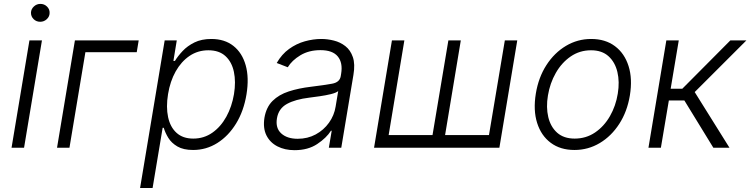

<svg xmlns="http://www.w3.org/2000/svg" viewBox="-20 -751 3814 976"><path d="M38.7 0 129.6 -545.5H193.2L102.3 0ZM184.3 -640.3Q164.4 -640.3 150.7 -653.9Q137.1 -667.6 137.4 -686.8Q138.1 -704.9 152.2 -718Q166.2 -731.2 185.4 -731.2Q205.3 -731.2 219.1 -717.5Q233 -703.8 232.2 -684.7Q231.9 -666.5 217.7 -653.4Q203.5 -640.3 184.3 -640.3Z M685 -545.5 675.1 -485.8H414.1L333.1 0H269.9L360.8 -545.5Z M692.1 204.5 817.1 -545.5H878.6L861.5 -441.4H869.3Q884.2 -465.9 908.4 -491.7Q932.5 -517.4 968.4 -535.2Q1004.3 -552.9 1054.3 -552.9Q1121.8 -552.9 1166.5 -517.6Q1211.3 -482.2 1229 -419Q1246.8 -355.8 1233 -271.3Q1219.1 -186.8 1180.2 -123.2Q1141.3 -59.7 1084.9 -24.1Q1028.4 11.4 961.6 11.4Q912.3 11.4 881.9 -6.4Q851.6 -24.1 835.6 -50.2Q819.6 -76.3 812.5 -101.2H806.8L755.7 204.5ZM834.2 -272.4Q823.5 -206.7 834.5 -155.5Q845.5 -104.4 877.7 -75.5Q909.8 -46.5 962.4 -46.5Q1016.7 -46.5 1059.5 -76.5Q1102.3 -106.5 1130.5 -157.7Q1158.7 -208.8 1169.4 -272.4Q1179.7 -335.2 1169 -385.7Q1158.4 -436.1 1126.2 -465.7Q1094.1 -495.4 1039.1 -495.4Q985.8 -495.4 943.5 -466.8Q901.3 -438.2 873 -388Q844.8 -337.7 834.2 -272.4Z M1477.3 12.4Q1427.9 12.4 1390.3 -6.9Q1352.6 -26.3 1334.3 -63Q1316.1 -99.8 1324.2 -152.3Q1333.5 -206.3 1365.6 -238.1Q1397.7 -269.9 1447.8 -286.2Q1497.9 -302.6 1560.7 -310Q1630.3 -318.5 1668.5 -325.6Q1706.7 -332.7 1712 -363.3L1714.1 -376.1Q1723.4 -431.8 1697.1 -464Q1670.8 -496.1 1609 -496.1Q1550.1 -496.1 1506.9 -470Q1463.8 -443.9 1442.8 -409.1L1386.7 -430.8Q1412.3 -475.5 1449.6 -502.3Q1486.9 -529.1 1529.5 -541Q1572.1 -552.9 1613.6 -552.9Q1644.9 -552.9 1677.4 -544.7Q1709.9 -536.6 1735.6 -516.5Q1761.4 -496.4 1773.6 -460.9Q1785.9 -425.4 1776.6 -370.4L1714.8 0H1651.6L1666.2 -86.3H1662.3Q1639.6 -50.1 1592.5 -18.8Q1545.5 12.4 1477.3 12.4ZM1493.3 -45.5Q1543.7 -45.5 1584.7 -67.6Q1625.7 -89.8 1652.3 -127.1Q1679 -164.4 1686.1 -209.2L1699.2 -288Q1688.6 -279.1 1661.9 -272.5Q1635.3 -266 1604.9 -261.7Q1574.6 -257.5 1552.2 -254.6Q1481.5 -246.1 1438.7 -222.7Q1396 -199.2 1387.8 -149.5Q1379.6 -100.1 1409.6 -72.8Q1439.6 -45.5 1493.3 -45.5Z M1972.3 -545.5H2035.5L1955.6 -64.3H2178.6L2259.2 -545.5H2322.4L2242.5 -64.3H2465.6L2546.2 -545.5H2609.4L2518.5 0H1881.4Z M2900.2 11.4Q2828.5 11.4 2779.7 -25Q2730.8 -61.4 2710.4 -126.1Q2690 -190.7 2703.8 -275.2Q2717.3 -357.6 2757.6 -420.1Q2797.9 -482.6 2856.9 -517.8Q2915.8 -552.9 2985.1 -552.9Q3057.2 -552.9 3106 -516.3Q3154.8 -479.8 3175.2 -415.1Q3195.7 -350.5 3181.8 -265.6Q3168.3 -183.9 3128 -121.4Q3087.7 -58.9 3028.8 -23.8Q2969.8 11.4 2900.2 11.4ZM2901.3 -46.5Q2959.2 -46.5 3005 -77.6Q3050.8 -108.7 3080.6 -160.7Q3110.4 -212.7 3120.4 -275.2Q3130.3 -335.2 3118.4 -385.1Q3106.5 -435 3073.2 -465.2Q3039.8 -495.4 2984.4 -495.4Q2926.8 -495.4 2881 -464Q2835.2 -432.5 2805.4 -380.3Q2775.6 -328.1 2765.3 -265.6Q2755.3 -206 2767 -156.1Q2778.8 -106.2 2812.3 -76.3Q2845.9 -46.5 2901.3 -46.5Z M3276.3 0 3367.2 -545.5H3430.4L3389.2 -300.1H3448.5L3692.5 -545.5H3774.1L3511.4 -283L3688.2 0H3606.2L3458.8 -240.4H3380L3339.5 0Z"/></svg>

Font: Inter Light  BETA
Style: Italic
Weight: 300
Italic angle: 9.39999°
Designer: Rasmus Andersson
Foundry: rsms
Version: Version 3.011;git-f93a4a705